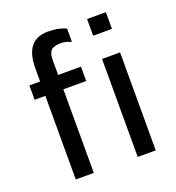

<svg xmlns="http://www.w3.org/2000/svg" viewBox="-132 -834 865 941"><g transform="rotate(-20 300.5 -364.0)"><path d="M316 -709V-640Q286 -653 265 -653Q225 -653 211 -638.5Q197 -624 197 -590V-511H316V-436H197V0H103V-436H47V-511H103V-580Q103 -728 222 -728Q279 -728 316 -709ZM522 -633H424V-720H522ZM520 0H426V-511H520Z"/></g></svg>

Font: Chivo
Style: Regular
Weight: 400
Designer: Hector Gatti
Foundry: Omnibus-Type
Version: Version 1.003